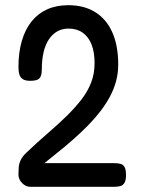

<svg xmlns="http://www.w3.org/2000/svg" viewBox="-20 -716 557 739"><path d="M96 3Q79 3 65 -11.5Q51 -26 51 -44Q51 -58 52 -71.5Q53 -85 59 -98.5Q65 -112 79 -126Q122 -167 161.5 -201Q201 -235 234 -267Q267 -299 292 -331Q317 -363 330.5 -397.5Q344 -432 344 -473Q344 -515 332.5 -544.5Q321 -574 298.5 -590Q276 -606 244 -606Q220 -606 201 -595.5Q182 -585 168.5 -565Q155 -545 148 -516Q141 -487 141 -450Q141 -433 137 -423Q133 -413 123.5 -409Q114 -405 96 -405Q77 -405 67.5 -411.5Q58 -418 54.5 -429.5Q51 -441 51 -458Q51 -514 64 -558.5Q77 -603 101.5 -633.5Q126 -664 161.5 -680Q197 -696 243 -696Q304 -696 347 -669Q390 -642 412.5 -591Q435 -540 435 -467Q435 -435 427 -404.5Q419 -374 403.5 -345Q388 -316 367 -288.5Q346 -261 319.5 -234Q293 -207 262.5 -180Q232 -153 198 -126L151 -88H421Q435 -88 445 -85Q455 -82 460 -72Q465 -62 465 -42Q465 -23 459.5 -13Q454 -3 444 0Q434 3 419 3Z"/></svg>

Font: Fredoka Condensed
Style: Regular
Weight: 400
Width: 3
Designer: Ben Nathan
Foundry: Milena B. Brandão, Ben Nathan
Version: Version 2.001